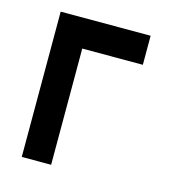

<svg xmlns="http://www.w3.org/2000/svg" viewBox="-79 -535 531 600"><g transform="rotate(15 186.5 -235.0)"><path d="M140 0H45V-470H336V-376H140Z"/></g></svg>

Font: Kreadon Light
Style: Bold
Weight: 600
Designer: Reiya WATANABE
Foundry: StudioGnu
Version: Version 1.003; ttfautohint (v1.8.4.7-5d5b);gftools[0.9.32]